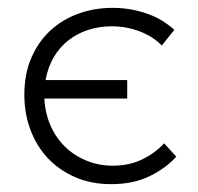

<svg xmlns="http://www.w3.org/2000/svg" viewBox="-20 -461 504 489"><path d="M263 8Q212 8 171 -10Q130 -28 101.5 -58.5Q73 -89 57.5 -130.5Q42 -172 42 -220Q42 -272 59.5 -313Q77 -354 107.5 -382.5Q138 -411 179 -426Q220 -441 267 -441Q310 -441 351 -427.5Q392 -414 424 -385L392 -345Q370 -368 336 -381Q302 -394 264 -394Q233 -394 205 -385Q177 -376 154.5 -358.5Q132 -341 117 -315.5Q102 -290 96 -257H304V-210H93Q95 -172 109 -140.5Q123 -109 146.5 -86.5Q170 -64 201 -51.5Q232 -39 267 -39Q309 -39 342 -55Q375 -71 398 -96L429 -62Q403 -33 361.5 -12.5Q320 8 263 8Z"/></svg>

Font: Tilda Sans Light
Style: Regular
Weight: 300
Designer: ParaType Ltd
Foundry: ParaType Ltd
Version: Version 1.009